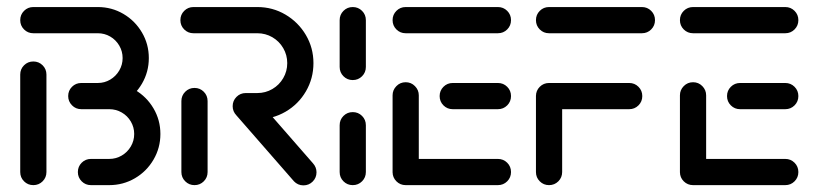

<svg xmlns="http://www.w3.org/2000/svg" viewBox="-20 -539 2378 559"><path d="M77 0Q61.1 0 50 -11.1Q38.9 -22.2 38.9 -38.1V-321.9Q38.9 -337.8 50 -348.9Q61.1 -360 77 -360Q93 -360 104.1 -348.9Q115.2 -337.8 115.2 -321.9V-38.1Q115.2 -22.2 104.1 -11.1Q93 0 77 0ZM240.4 -297.4H298.1Q338.5 -297.4 372.8 -277.4Q407 -257.4 427 -223.3Q447 -189.3 447 -148.9Q447 -108.5 427 -74.3Q407 -40 372.8 -20Q338.5 0 298.1 0H244.8Q228.9 0 217.8 -11.1Q206.7 -22.2 206.7 -38.1Q206.7 -54.1 217.8 -65.2Q228.9 -76.3 244.8 -76.3H298.1Q317.8 -76.3 334.4 -86.1Q351.1 -95.9 360.9 -112.6Q370.7 -129.3 370.7 -148.9Q370.7 -168.5 360.9 -185.2Q351.1 -201.9 334.4 -211.5Q317.8 -221.1 298.1 -221.1H240.4ZM178.5 -259.3Q178.5 -275.2 189.6 -286.3Q200.7 -297.4 216.7 -297.4H264.8Q284.4 -297.4 300.9 -307.2Q317.4 -317 327.2 -333.7Q337 -350.4 337 -370Q337 -389.6 327.2 -406.3Q317.4 -423 300.9 -432.6Q284.4 -442.2 264.8 -442.2H77Q61.1 -442.2 50 -453.3Q38.9 -464.4 38.9 -480.4Q38.9 -496.3 50 -507.4Q61.1 -518.5 77 -518.5H264.8Q305.2 -518.5 339.3 -498.5Q373.3 -478.5 393.3 -444.4Q413.3 -410.4 413.3 -370Q413.3 -329.6 393.3 -295.4Q373.3 -261.1 339.3 -241.1Q305.2 -221.1 264.8 -221.1H216.7Q200.7 -221.1 189.6 -232.4Q178.5 -243.7 178.5 -259.3Z M546.3 0Q530.4 0 519.3 -11.1Q508.1 -22.2 508.1 -38.1V-244.8Q508.1 -260.7 519.3 -271.9Q530.4 -283 546.3 -283Q562.2 -283 573.3 -271.9Q584.4 -260.7 584.4 -244.8V-38.1Q584.4 -22.2 573.3 -11.1Q562.2 0 546.3 0ZM901.5 -37.4Q901.5 -21.5 890.4 -10.4Q879.3 0.7 863.3 0.7Q855.2 0.7 848.1 -2.4Q841.1 -5.6 835.9 -11.1L668.1 -203.3Q657.4 -214.8 657.4 -229.6Q657.4 -245.6 668.5 -256.7Q679.6 -267.8 695.6 -267.8Q712.2 -267.8 723.3 -255.9L891.1 -63.7Q901.5 -52.2 901.5 -37.4ZM657.4 -230Q657.4 -245.6 668.5 -256.9Q679.6 -268.1 695.6 -268.1H729.3Q753 -268.1 773 -279.8Q793 -291.5 804.6 -311.5Q816.3 -331.5 816.3 -355.2Q816.3 -378.9 804.6 -398.9Q793 -418.9 773 -430.6Q753 -442.2 729.3 -442.2H543.3Q527.4 -442.2 516.3 -453.3Q505.2 -464.4 505.2 -480.4Q505.2 -496.3 516.3 -507.4Q527.4 -518.5 543.3 -518.5H729.3Q773.7 -518.5 811.1 -496.5Q848.5 -474.4 870.6 -437Q892.6 -399.6 892.6 -355.2Q892.6 -310.7 870.7 -273.1Q848.9 -235.6 811.3 -213.7Q773.7 -191.9 729.3 -191.9H695.6Q679.6 -191.9 668.5 -203Q657.4 -214.1 657.4 -230Z M1007 0Q991.1 0 980 -11.1Q968.9 -22.2 968.9 -38.1V-174.4Q968.9 -190.4 980 -201.5Q991.1 -212.6 1007 -212.6Q1023 -212.6 1034.1 -201.5Q1045.2 -190.4 1045.2 -174.4V-38.1Q1045.2 -22.2 1034.1 -11.1Q1023 0 1007 0ZM1007 -305.9Q991.1 -305.9 980 -317Q968.9 -328.1 968.9 -344.1V-480.4Q968.9 -496.3 980 -507.4Q991.1 -518.5 1007 -518.5Q1023 -518.5 1034.1 -507.4Q1045.2 -496.3 1045.2 -480.4V-344.1Q1045.2 -328.1 1034.1 -317Q1023 -305.9 1007 -305.9Z M1123 -36.3V-261.5Q1123 -277 1134.1 -288.3Q1145.2 -299.6 1161.1 -299.6Q1177 -299.6 1188.1 -288.3Q1199.3 -277 1199.3 -261.5V-36.3ZM1467.8 -38.1Q1467.8 -22.2 1456.7 -11.1Q1445.6 0 1429.6 0H1161.1Q1145.2 0 1134.1 -11.1Q1123 -22.2 1123 -38.1Q1123 -54.1 1134.1 -65.2Q1145.2 -76.3 1161.1 -76.3H1429.6Q1445.6 -76.3 1456.7 -65.2Q1467.8 -54.1 1467.8 -38.1ZM1260 -259.3Q1260 -275.2 1271.1 -286.3Q1282.2 -297.4 1298.1 -297.4H1429.6Q1445.6 -297.4 1456.7 -286.3Q1467.8 -275.2 1467.8 -259.3Q1467.8 -243.3 1456.7 -232.2Q1445.6 -221.1 1429.6 -221.1H1298.1Q1282.2 -221.1 1271.1 -232.2Q1260 -243.3 1260 -259.3ZM1123 -480.4Q1123 -496.3 1134.1 -507.4Q1145.2 -518.5 1161.1 -518.5H1429.6Q1445.6 -518.5 1456.7 -507.4Q1467.8 -496.3 1467.8 -480.4Q1467.8 -464.4 1456.7 -453.3Q1445.6 -442.2 1429.6 -442.2H1161.1Q1145.2 -442.2 1134.1 -453.3Q1123 -464.4 1123 -480.4Z M1616.7 -261.1V-38.1Q1616.7 -22.2 1605.6 -11.1Q1594.4 0 1578.5 0Q1562.6 0 1551.5 -11.1Q1540.4 -22.2 1540.4 -38.1V-261.1ZM1850 -259.3Q1850 -243.3 1838.9 -232.2Q1827.8 -221.1 1811.9 -221.1H1578.5Q1562.6 -221.1 1551.5 -232.2Q1540.4 -243.3 1540.4 -259.3Q1540.4 -275.2 1551.5 -286.3Q1562.6 -297.4 1578.5 -297.4H1811.9Q1827.8 -297.4 1838.9 -286.3Q1850 -275.2 1850 -259.3ZM1540.4 -480.4Q1540.4 -496.3 1551.5 -507.4Q1562.6 -518.5 1578.5 -518.5H1848.9Q1864.8 -518.5 1875.9 -507.4Q1887 -496.3 1887 -480.4Q1887 -464.4 1875.9 -453.3Q1864.8 -442.2 1848.9 -442.2H1578.5Q1562.6 -442.2 1551.5 -453.3Q1540.4 -464.4 1540.4 -480.4Z M1959.6 -36.3V-261.5Q1959.6 -277 1970.7 -288.3Q1981.9 -299.6 1997.8 -299.6Q2013.7 -299.6 2024.8 -288.3Q2035.9 -277 2035.9 -261.5V-36.3ZM2304.4 -38.1Q2304.4 -22.2 2293.3 -11.1Q2282.2 0 2266.3 0H1997.8Q1981.9 0 1970.7 -11.1Q1959.6 -22.2 1959.6 -38.1Q1959.6 -54.1 1970.7 -65.2Q1981.9 -76.3 1997.8 -76.3H2266.3Q2282.2 -76.3 2293.3 -65.2Q2304.4 -54.1 2304.4 -38.1ZM2096.7 -259.3Q2096.7 -275.2 2107.8 -286.3Q2118.9 -297.4 2134.8 -297.4H2266.3Q2282.2 -297.4 2293.3 -286.3Q2304.4 -275.2 2304.4 -259.3Q2304.4 -243.3 2293.3 -232.2Q2282.2 -221.1 2266.3 -221.1H2134.8Q2118.9 -221.1 2107.8 -232.2Q2096.7 -243.3 2096.7 -259.3ZM1959.6 -480.4Q1959.6 -496.3 1970.7 -507.4Q1981.9 -518.5 1997.8 -518.5H2266.3Q2282.2 -518.5 2293.3 -507.4Q2304.4 -496.3 2304.4 -480.4Q2304.4 -464.4 2293.3 -453.3Q2282.2 -442.2 2266.3 -442.2H1997.8Q1981.9 -442.2 1970.7 -453.3Q1959.6 -464.4 1959.6 -480.4Z"/></svg>

Font: 26F Galaxy Hebrew
Style: Bold
Weight: 700
Designer: C₂₉H₂₅N₃O₅
Version: Version 1.000